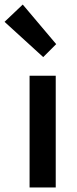

<svg xmlns="http://www.w3.org/2000/svg" viewBox="-57 -824 339 844"><path d="M73 0V-491H188V0ZM133 -573 -37 -728 43 -804 190 -630Z"/></svg>

Font: TT Toshiba Sans Medium
Style: Regular
Weight: 500
Designer: Paul D. Hunt
Foundry: Toshiba Corporation
Version: Version 2.020;PS 2.000;hotconv 1.0.86;makeotf.lib2.5.63406